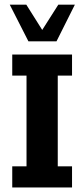

<svg xmlns="http://www.w3.org/2000/svg" viewBox="-20 -822 370 842"><path d="M33.7 0V-92.6H96.3V-490.4H33.7V-583H295.9V-490.4H233.3V-92.6H295.9V0ZM104.6 -640.8 22.8 -801.5H95.4L165.2 -690.7L235.7 -801.5H308.3L227.8 -640.8Z"/></svg>

Font: Rokkitt SemiBold
Style: Regular
Weight: 600
Designer: Vernon Adams
Foundry: Vernon Adams
Version: Version 3.103